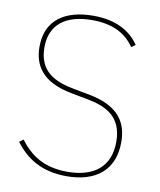

<svg xmlns="http://www.w3.org/2000/svg" viewBox="-82 -775 710 852"><g transform="rotate(10 273.5 -349.0)"><path d="M276 12C406 12 489 -52 489 -178C489 -260 455 -335 312 -362L242 -375C155 -391 80 -425 80 -534C80 -639 151 -690 269 -690C359 -690 419 -660 459 -602L477 -615C439 -671 374 -710 271 -710C142 -710 58 -653 58 -534C58 -452 96 -380 236 -354L306 -341C390 -325 467 -293 467 -176C467 -66 397 -8 276 -8C169 -8 109 -51 60 -115L42 -102C92 -36 160 12 276 12Z"/></g></svg>

Font: IBM Plex Devanagari Thin
Style: Regular
Weight: 100
Designer: Mike Abbink, Paul van der Laan, Pieter van Rosmalen, Erin McLaughlin
Foundry: Bold Monday
Version: Version 1.0